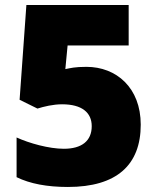

<svg xmlns="http://www.w3.org/2000/svg" viewBox="-20 -734 626 764"><path d="M324 -468C277 -468 261 -463 240 -459L249 -553H492V-714H85L58 -337L129 -302C155 -310 191 -319 227 -319C306 -319 345 -286 345 -232C345 -173 305 -142 234 -142C175 -142 96 -164 46 -187V-29C99 -3 167 10 250 10C445 10 540 -78 540 -238C540 -385 443 -468 324 -468Z"/></svg>

Font: Noto Sans Myanmar UI Black
Style: Regular
Weight: 900
Designer: Monotype Design Team
Foundry: Monotype Imaging Inc.
Version: Version 2.103